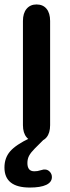

<svg xmlns="http://www.w3.org/2000/svg" viewBox="-32 -626 316 862"><path d="M71 -64Q71 -29 87.5 -9.5Q104 10 132 10Q161 10 177 -9.5Q193 -29 193 -64V-532Q193 -567 177 -586.5Q161 -606 132 -606Q104 -606 87.5 -586.5Q71 -567 71 -532ZM166 -1 102 -6Q39 24 13.5 53.5Q-12 83 -12 126Q-12 216 102 216Q150 216 175.5 204Q201 192 201 169Q201 155 191.5 145Q182 135 169 135Q166 135 164 135Q162 135 160 136Q142 141 136 142Q130 143 122 143Q106 143 98.5 133.5Q91 124 91 106Q91 87 99 72.5Q107 58 124 41Q141 24 166 -1Z"/></svg>

Font: Beiruti
Style: Bold
Weight: 700
Designer: Arlette Boutros
Foundry: Boutros
Version: Version 1.41